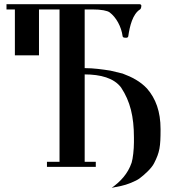

<svg xmlns="http://www.w3.org/2000/svg" viewBox="-20 -796 805 916"><path d="M646 -776H11V-751H51V-532H166V-751H264V-24H204V0H437V-24H384V-441C459 -441 524 -424 558 -378C601 -313 619 -240 619 -140V-117C619 -83 614 -39 608 -20C590 33 555 70 513 100L558 91C584 86 629 68 646 55C670 37 703 7 715 -17C742 -70 746 -95 746 -180C746 -264 723 -326 681 -374C650 -407 611 -428 565 -445L507 -459C468 -465 427 -471 384 -471V-751H420C464 -751 492 -745 503 -737C534 -714 559 -669 565 -623C566 -618 570 -616 579 -616C587 -615 591 -618 592 -623C599 -672 613 -729 648 -751C651 -752 654 -760 654 -765C656 -771 652 -776 646 -776Z"/></svg>

Font: Ponomar Unicode
Style: Regular
Weight: 400
Version: 1.3